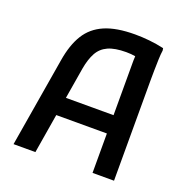

<svg xmlns="http://www.w3.org/2000/svg" viewBox="-130 -847 934 966"><g transform="rotate(20 337.0 -364.0)"><path d="M45 0 125 -478Q139 -564 173 -619Q207 -674 269.5 -701Q332 -728 432 -728Q469 -728 508.5 -724Q548 -720 587 -711L589 -699Q586 -680 585 -650Q584 -620 583.5 -589.5Q583 -559 583 -539V0H468V-211H197L162 0ZM241 -477 213 -309H468V-575Q468 -588 468 -601Q468 -614 469 -625Q458 -627 445.5 -628Q433 -629 420 -629Q359 -629 323 -612.5Q287 -596 268.5 -562Q250 -528 241 -477Z"/></g></svg>

Font: Kufam Medium
Style: Regular
Weight: 500
Designer: Wael Morcos, Artur Schmal
Foundry: Original Type
Version: Version 1.300; ttfautohint (v1.8.3)